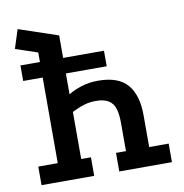

<svg xmlns="http://www.w3.org/2000/svg" viewBox="-77 -743 780 815"><g transform="rotate(-10 313.5 -335.0)"><path d="M37 0V-80H121V-449H37V-516H121V-557L26 -589L52 -670L221 -613V-516H397V-449H221V-359Q245 -374 278 -384.5Q311 -395 350 -395Q437 -395 476 -349.5Q515 -304 515 -218V-80H599V0H372V-80H415V-202Q415 -237 408 -261.5Q401 -286 381.5 -299Q362 -312 326 -312Q300 -312 279 -306Q258 -300 243.5 -293Q229 -286 222 -283V-80H264V0Z"/></g></svg>

Font: Podkova SemiBold
Style: Regular
Weight: 600
Designer: Ilya Yudin
Foundry: Cyreal (www.cyreal.org)
Version: Version 2.103